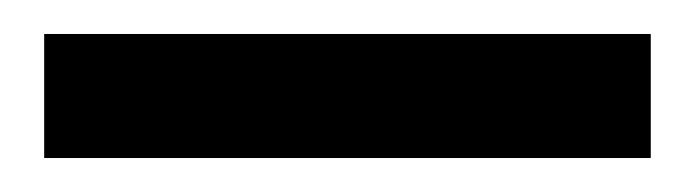

<svg xmlns="http://www.w3.org/2000/svg" viewBox="-20 -680 409 113"><path d="M6 -587V-660H363V-587Z"/></svg>

Font: DM Sans 11pt Medium
Style: Regular
Weight: 500
Version: Version 4.004;gftools[0.9.30]